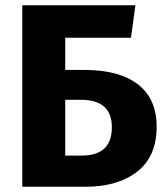

<svg xmlns="http://www.w3.org/2000/svg" viewBox="-20 -713 636 733"><path d="M578 -229Q578 -116 504 -58Q430 0 306 0H65V-693H497L480 -569H229V-446H303Q435 -446 506.5 -391Q578 -336 578 -229ZM407 -227Q407 -332 289 -332H229V-119H292Q407 -119 407 -227Z"/></svg>

Font: Fira Sans BGR
Style: Bold
Weight: 700
Designer: bBox Type GmbH & Carrois Corporate GbR & Edenspiekermann AG
Foundry: bBox Type GmbH & Carrois Corporate GbR & Edenspiekermann AG
Version: Version 4.301